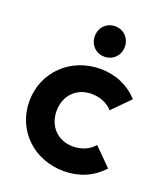

<svg xmlns="http://www.w3.org/2000/svg" viewBox="-133 -791 757 890"><g transform="rotate(20 246.0 -346.5)"><path d="M286 10C362 10 427 -18 476 -72L391 -157C366 -128 330 -112 286 -112C213 -112 160 -165 160 -242C160 -318 213 -371 286 -371C329 -371 364 -356 390 -328L474 -413C427 -465 361 -494 286 -494C139 -494 26 -385 26 -241C26 -98 138 10 286 10ZM208 -628C208 -586 239 -553 282 -553C325 -553 356 -586 356 -628C356 -670 325 -703 282 -703C239 -703 208 -670 208 -628Z"/></g></svg>

Font: MV Cash SemiBold
Style: Regular
Weight: 600
Designer: Rodrigo Fuenzalida
Foundry: fragTYPE
Version: Version 1.100;Glyphs 3.1.2 (3151)